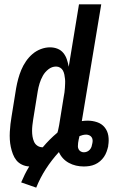

<svg xmlns="http://www.w3.org/2000/svg" viewBox="-20 -755 540 880"><path d="M146 105 77 81Q85 62 94 44Q103 26 114 8Q96 7 80.5 -0.5Q65 -8 55 -20.5Q45 -33 39 -49Q33 -65 29.5 -81.5Q26 -98 25 -115.5Q24 -133 25 -151Q26 -169 28 -186.5Q30 -204 33 -221L54 -351Q58 -373 63.5 -393.5Q69 -414 77.5 -434.5Q86 -455 99 -474Q112 -493 129 -507.5Q146 -522 167 -530Q188 -538 209 -538Q228 -538 244 -531.5Q260 -525 270.5 -512Q281 -499 286.5 -482.5Q292 -466 295 -449L342 -735H444L355 -200Q362 -201 368.5 -201.5Q375 -202 382 -202Q404 -202 425 -195Q446 -188 459.5 -171.5Q473 -155 476.5 -133Q480 -111 476 -88Q476 -87 476 -86.5Q476 -86 476 -85Q473 -72 468.5 -59.5Q464 -47 456.5 -36Q449 -25 438.5 -16Q428 -7 415.5 -1.5Q403 4 390 6Q377 8 364 8Q346 8 328.5 4Q311 0 295.5 -8.5Q280 -17 268.5 -29.5Q257 -42 250 -58Q217 -22 190.5 19Q164 60 146 105ZM175 -80Q175 -80 175.5 -80Q176 -80 176 -80Q191 -98 208 -115Q225 -132 243 -147Q246 -155 247.5 -164Q249 -173 251 -181L272 -311Q274 -321 275.5 -331.5Q277 -342 277.5 -352.5Q278 -363 278.5 -373Q279 -383 278 -393Q277 -403 275 -413Q273 -423 268.5 -431.5Q264 -440 255.5 -445Q247 -450 237 -450Q218 -450 202 -437.5Q186 -425 176.5 -408Q167 -391 161.5 -373Q156 -355 153 -337L132 -207Q130 -194 128.5 -181Q127 -168 127 -155Q127 -142 129 -129.5Q131 -117 136 -105.5Q141 -94 151.5 -87Q162 -80 175 -80ZM364 -57Q372 -57 379 -60Q386 -63 391.5 -69Q397 -75 399.5 -82.5Q402 -90 403 -97Q403 -97 403 -97Q403 -97 403 -97Q403 -97 403 -97Q403 -97 403 -97Q405 -105 404.5 -112.5Q404 -120 400 -126Q396 -132 389 -135Q382 -138 375 -138Q367 -138 359 -136Q351 -134 344 -131V-130Q342 -122 340.5 -114.5Q339 -107 338 -100Q337 -92 337 -84.5Q337 -77 340.5 -70.5Q344 -64 350.5 -60.5Q357 -57 364 -57Z"/></svg>

Font: Iosevka Curly Semibold Oblique
Style: Regular
Weight: 600
Italic angle: -9°
Monospace: yes
Designer: Belleve Invis
Foundry: Belleve Invis
Version: Version 11.1.0; ttfautohint (v1.8.3)